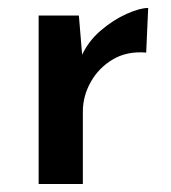

<svg xmlns="http://www.w3.org/2000/svg" viewBox="-20 -462 430 482"><path d="M178 -423 188 -303 184 -320Q201 -358 232.5 -385Q264 -412 297.5 -427Q331 -442 352 -442L347 -330Q299 -334 263.5 -313Q228 -292 208 -256.5Q188 -221 188 -182V0H77V-423Z"/></svg>

Font: Josefin Sans Thin SemiBold
Style: Regular
Weight: 600
Version: Version 2.000